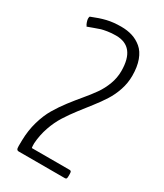

<svg xmlns="http://www.w3.org/2000/svg" viewBox="-180 -782 730 854"><g transform="rotate(30 185.5 -354.5)"><path d="M300.8 0Q300.8 0 63.5 0Q57.6 0 54.7 -4.4Q51.8 -8.8 51.8 -21.5Q51.8 -50.3 52.2 -51.3Q53.2 -101.6 66.2 -146.7Q79.1 -191.9 99.4 -226.1Q119.6 -260.3 143.8 -291.7Q168 -323.2 192.1 -351.8Q216.3 -380.4 236.1 -408.4Q255.9 -436.5 268.3 -469.7Q280.8 -502.9 280.8 -538.1Q280.8 -663.1 181.6 -663.1Q158.7 -663.1 138.9 -659.9Q119.1 -656.7 109.1 -653.8Q99.1 -650.9 79.1 -643.3Q59.1 -635.7 50.3 -632.8Q47.4 -629.9 46.4 -634.8Q42.5 -639.2 39.1 -649.7Q35.6 -660.2 35.6 -666.5Q35.6 -675.8 38.6 -677.7Q78.1 -693.8 109.9 -701.4Q141.6 -709 182.1 -709Q213.9 -709 239.5 -700.9Q265.1 -692.9 287.1 -674.6Q309.1 -656.2 321.3 -623Q333.5 -589.8 333.5 -543.9Q333.5 -506.3 321.5 -470.7Q309.6 -435.1 290.5 -405.3Q271.5 -375.5 248 -345.7Q224.6 -315.9 200.7 -284.9Q176.8 -253.9 156.5 -221.9Q136.2 -189.9 122.3 -149.7Q108.4 -109.4 105.5 -66.4Q105 -64.5 105.7 -53.5Q106.4 -42.5 107.4 -42.5H301.3Q306.6 -42.5 308.8 -39.3Q311 -36.1 311 -25.4V-16.1Q311 -5.9 308.8 -2.9Q306.6 0 300.8 0Z"/></g></svg>

Font: BenchNine Light
Style: Regular
Weight: 300
Version: Version 1 ; ttfautohint (v0.92.18-e454-dirty) -l 8 -r 50 -G 